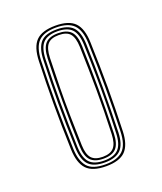

<svg xmlns="http://www.w3.org/2000/svg" viewBox="-90 -865 463 550"><g transform="rotate(-20 141.0 -590.0)"><path d="M141.5 -375.8Q100 -375.8 82.1 -394.8Q64.2 -413.8 62.8 -455.2Q60.2 -528.5 60.4 -595.2Q60.5 -662 62.8 -724.5Q64.2 -767.2 82.5 -785.8Q100.8 -804.2 141.5 -804.2Q182.8 -804.2 200.8 -785.4Q218.8 -766.5 220 -724.8Q222.5 -650.2 222.5 -586.8Q222.5 -523.2 220 -453.5Q218.5 -412.8 200.4 -394.2Q182.2 -375.8 141.5 -375.8ZM141.5 -381.5Q177 -381.5 194.6 -398Q212.2 -414.5 213.5 -455.2Q216 -525.5 215.9 -589.9Q215.8 -654.2 213.5 -724.2Q212.2 -764 195.4 -781.2Q178.5 -798.5 141.5 -798.5Q105.2 -798.5 88 -781.8Q70.8 -765 69.2 -724Q66.8 -653.8 66.9 -590Q67 -526.2 69.5 -454.8Q70.8 -418.5 86.2 -400Q101.8 -381.5 141.5 -381.5ZM141.5 -387.2Q107.8 -387.2 92.5 -403.1Q77.2 -419 76 -455.5Q73.5 -531.2 73.5 -592.8Q73.5 -654.2 76 -724Q77.2 -759 91.6 -775.9Q106 -792.8 141.5 -792.8Q175 -792.8 190.4 -776.9Q205.8 -761 207 -724Q209.2 -657 209.1 -586.5Q209 -516 207 -455.8Q205.8 -419 190.4 -403.1Q175 -387.2 141.5 -387.2ZM141.5 -393Q172 -393 185.6 -407.6Q199.2 -422.2 200.2 -456Q202 -504.2 202.5 -546.1Q203 -588 202.5 -630.9Q202 -673.8 200.2 -724Q199.2 -757.8 185.5 -772.4Q171.8 -787 141.5 -787Q111.2 -787 97.5 -772.4Q83.8 -757.8 82.5 -723.5Q80 -652.2 80.1 -589.6Q80.2 -527 82.5 -456Q83.8 -422.2 97.5 -407.6Q111.2 -393 141.5 -393ZM141.5 -398.8Q115.5 -398.8 102.8 -411.8Q90 -424.8 89 -456.2Q86.8 -523.2 86.9 -593.1Q87 -663 89 -723.2Q90.2 -754.5 102.5 -767.9Q114.8 -781.2 141.5 -781.2Q167.5 -781.2 180.1 -768.4Q192.8 -755.5 193.8 -723.5Q196 -653.8 196 -589.4Q196 -525 193.8 -456.5Q192.8 -425.5 180.5 -412.1Q168.2 -398.8 141.5 -398.8ZM141.5 -404.5Q164.8 -404.5 175.5 -416.6Q186.2 -428.8 187.2 -456.8Q189.8 -529.2 189.5 -590.1Q189.2 -651 187 -723.5Q186 -751 175.9 -763.2Q165.8 -775.5 141.5 -775.5Q117.2 -775.5 107 -763.1Q96.8 -750.8 95.8 -723Q94.2 -673.8 93.6 -632.9Q93 -592 93.6 -550.2Q94.2 -508.5 95.8 -456.2Q96.8 -428.2 107.4 -416.4Q118 -404.5 141.5 -404.5Z"/></g></svg>

Font: Big Shoulders Inline Display SC Thin
Style: Regular
Weight: 100
Designer: Patric King
Foundry: XO Type Co
Version: Version 2.002